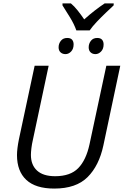

<svg xmlns="http://www.w3.org/2000/svg" viewBox="-20 -1101 728 1131"><path d="M299.8 9.8Q189.9 9.8 135 -41.3Q80.1 -92.3 80.1 -187.5Q80.1 -223.6 91.3 -279.8L184.1 -713.9H266.6L173.3 -275.4Q168 -252.9 165 -228.5Q162.1 -204.1 162.1 -188.5Q162.1 -129.4 198.2 -96.2Q234.4 -63 304.7 -63Q394.5 -63 440.9 -110.6Q487.3 -158.2 507.3 -251L606.4 -713.9H688.5L588.9 -244.1Q563.5 -125 495.8 -57.6Q428.2 9.8 299.8 9.8ZM429.7 -921.9Q416.5 -959.5 391.8 -999.5Q367.2 -1039.6 348.1 -1069.3V-1081.1H397.5Q417.5 -1064.5 437.5 -1039.3Q457.5 -1014.2 476.1 -986.8Q506.3 -1014.2 537.8 -1038.6Q569.3 -1063 596.7 -1081.1H649.9L649.4 -1069.3Q632.3 -1053.2 604.5 -1026.9Q576.7 -1000.5 550 -972.4Q523.4 -944.3 508.3 -921.9ZM365.7 -782.2Q348.1 -782.2 336.7 -792.7Q325.2 -803.2 325.2 -822.3Q325.2 -843.8 338.4 -860.6Q351.6 -877.4 376 -877.4Q396 -877.4 404.8 -866.9Q413.6 -856.4 413.6 -839.4Q413.6 -813 398.9 -797.6Q384.3 -782.2 365.7 -782.2ZM542 -782.2Q524.9 -782.2 513.7 -792.7Q502.4 -803.2 502.4 -822.3Q502.4 -843.8 515.4 -860.6Q528.3 -877.4 552.7 -877.4Q572.3 -877.4 581.3 -866.9Q590.3 -856.4 590.3 -839.4Q590.3 -813 575.4 -797.6Q560.5 -782.2 542 -782.2Z"/></svg>

Font: Open Sans
Style: Italic
Weight: 400
Italic angle: -12°
Designer: Monotype Design Team
Foundry: Monotype Imaging Inc.
Version: Version 3.000; ttfautohint (v1.8.4)